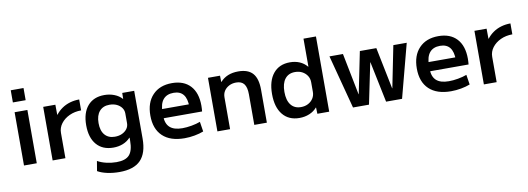

<svg xmlns="http://www.w3.org/2000/svg" viewBox="-68 -1173 5051 1835"><g transform="rotate(-10 2457.0 -255.0)"><path d="M81 -612V-730H205V-612ZM81 0V-517H205V0Z M359 0V-520H477L478 -422H480Q506 -456 541.5 -480.5Q577 -505 620 -517.5Q663 -530 710 -530V-424Q647 -424 595.5 -400Q544 -376 513.5 -335.5Q483 -295 483 -245V0Z M970 220Q908 220 852.5 208Q797 196 759 174L775 78Q811 99 860.5 110.5Q910 122 958 122Q1046 122 1083.5 80.5Q1121 39 1121 -57V-87H1119Q1089 -54 1046.5 -37Q1004 -20 953 -20Q849 -20 791 -87Q733 -154 733 -275Q733 -396 791 -463Q849 -530 953 -530Q1005 -530 1049.5 -512.5Q1094 -495 1123 -463H1125L1126 -520H1242V-57Q1242 84 1176 152Q1110 220 970 220ZM985 -120Q1025 -120 1055 -134Q1085 -148 1103 -172Q1121 -196 1121 -228V-322Q1121 -353 1103 -377.5Q1085 -402 1055 -416Q1025 -430 985 -430Q923 -430 888 -389.5Q853 -349 853 -275Q853 -200 888 -160Q923 -120 985 -120Z M1639 10Q1501 10 1427 -60Q1353 -130 1353 -260Q1353 -386 1421.5 -458Q1490 -530 1609 -530Q1724 -530 1787 -462Q1850 -394 1850 -269Q1850 -255 1849 -238Q1848 -221 1847 -213H1421V-302H1753L1735 -275Q1735 -357 1703.5 -396.5Q1672 -436 1609 -436Q1542 -436 1507.5 -394.5Q1473 -353 1473 -272V-237Q1473 -161 1513 -124.5Q1553 -88 1634 -88Q1676 -88 1724 -96.5Q1772 -105 1809 -119L1824 -23Q1786 -8 1737 1Q1688 10 1639 10Z M1958 0V-520H2075L2076 -459H2078Q2109 -494 2152.5 -512Q2196 -530 2253 -530Q2348 -530 2393 -479Q2438 -428 2438 -320V0H2316V-297Q2316 -365 2291.5 -397Q2267 -429 2215 -429Q2176 -429 2145.5 -413Q2115 -397 2098 -370.5Q2081 -344 2081 -308V0Z M2754 10Q2650 10 2592 -61Q2534 -132 2534 -260Q2534 -388 2592 -459Q2650 -530 2754 -530Q2806 -530 2848 -512Q2890 -494 2919 -459H2922V-730H3043V0H2928L2926 -61H2924Q2895 -27 2850.5 -8.5Q2806 10 2754 10ZM2786 -90Q2825 -90 2855.5 -106Q2886 -122 2904 -150Q2922 -178 2922 -213V-307Q2922 -343 2904 -370.5Q2886 -398 2856 -414Q2826 -430 2786 -430Q2723 -430 2688.5 -386Q2654 -342 2654 -260Q2654 -178 2688.5 -134Q2723 -90 2786 -90Z M3274 0 3137 -520H3268L3348 -116H3350L3432 -520H3592L3674 -116H3676L3757 -520H3887L3750 0H3595L3513 -396H3511L3429 0Z M4225 10Q4087 10 4013 -60Q3939 -130 3939 -260Q3939 -386 4007.5 -458Q4076 -530 4195 -530Q4310 -530 4373 -462Q4436 -394 4436 -269Q4436 -255 4435 -238Q4434 -221 4433 -213H4007V-302H4339L4321 -275Q4321 -357 4289.5 -396.5Q4258 -436 4195 -436Q4128 -436 4093.5 -394.5Q4059 -353 4059 -272V-237Q4059 -161 4099 -124.5Q4139 -88 4220 -88Q4262 -88 4310 -96.5Q4358 -105 4395 -119L4410 -23Q4372 -8 4323 1Q4274 10 4225 10Z M4544 0V-520H4662L4663 -422H4665Q4691 -456 4726.5 -480.5Q4762 -505 4805 -517.5Q4848 -530 4895 -530V-424Q4832 -424 4780.5 -400Q4729 -376 4698.5 -335.5Q4668 -295 4668 -245V0Z"/></g></svg>

Font: M PLUS 1 Thin SemiBold
Style: Regular
Weight: 600
Version: Version 1.001